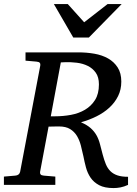

<svg xmlns="http://www.w3.org/2000/svg" viewBox="-33 -936 694 972"><path d="M467.8 -508.8Q467.8 -545.4 451.9 -567.9Q436 -590.3 411.1 -602.5Q386.2 -614.7 356 -618.4Q325.7 -622.1 296.9 -621.1Q293 -621.1 286.1 -620.6Q279.3 -620.1 274.9 -620.1L224.1 -347.2H246.1Q286.6 -347.2 326.2 -354.5Q365.7 -361.8 397.2 -380.4Q428.7 -398.9 448.2 -429.9Q467.8 -460.9 467.8 -508.8ZM615.2 0Q594.7 9.3 576.9 12.7Q559.1 16.1 542 16.1Q496.6 16.1 469 1.5Q441.4 -13.2 425.5 -36.6Q409.7 -60.1 402.1 -88.6Q394.5 -117.2 389.2 -145Q383.3 -172.9 376.2 -200Q369.1 -227.1 356.2 -248.3Q343.3 -269.5 321.8 -282.7Q300.3 -295.9 265.1 -295.9Q258.3 -295.9 249.5 -295.7Q240.7 -295.4 232.4 -295.4Q223.1 -294.9 212.9 -294.9L169.9 -65.9Q168.5 -58.6 172.4 -53.2Q176.3 -47.9 189 -46.9L247.1 -42V0H-13.2V-42L43.9 -46.9Q64.5 -48.3 68.8 -65.9L170.9 -604Q172.4 -612.3 168.5 -617.7Q164.6 -623 151.9 -624L96.2 -628.9V-670.9H363.8Q405.3 -670.9 444.6 -664.1Q483.9 -657.2 514.2 -640.1Q544.4 -623 562.7 -594.5Q581.1 -565.9 581.1 -522.9Q581.1 -482.4 564.9 -449.7Q548.8 -417 521 -391.4Q493.2 -365.7 456.1 -347.2Q418.9 -328.6 377 -316.9Q407.7 -303.7 426 -287.4Q444.3 -271 455.6 -251Q466.8 -231 473.1 -206.5Q479.5 -182.1 486.8 -153.8Q494.1 -126 502.9 -104.7Q511.7 -83.5 526.1 -69.3Q540.5 -55.2 561.8 -48.1Q583 -41 615.2 -41ZM417 -746.1H337.9L239.7 -915.5H310.1L393.1 -823.2L511.7 -915.5H583Z"/></svg>

Font: Charis SIL Afr
Style: Italic
Weight: 400
Italic angle: -11°
Foundry: SIL International
Version: Version 5.000